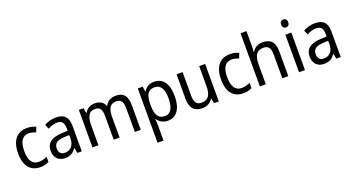

<svg xmlns="http://www.w3.org/2000/svg" viewBox="-57 -1549 4752 2577"><g transform="rotate(-20 2319.0 -260.0)"><path d="M271 10C321 10 362 0 395 -19V-93C360 -76 321 -64 274 -64C184 -64 139 -134 139 -266C139 -401 184 -471 277 -471C308 -471 347 -460 376 -448L403 -519C372 -535 325 -546 276 -546C140 -546 51 -455 51 -265C51 -78 137 10 271 10Z M692 -546C628 -546 569 -528 524 -502L551 -438C593 -460 637 -476 684 -476C747 -476 780 -443 780 -357V-324L700 -321C548 -316 473 -256 473 -149C473 -49 532 10 624 10C701 10 743 -17 783 -75H786L801 0H864V-364C864 -486 811 -546 692 -546ZM712 -260 780 -263V-213C780 -111 724 -59 647 -59C595 -59 561 -87 561 -149C561 -218 601 -256 712 -260Z M1546 -546C1480 -546 1425 -518 1393 -458H1388C1367 -515 1319 -546 1244 -546C1184 -546 1131 -519 1102 -463H1097L1085 -536H1017V0H1102V-279C1102 -400 1130 -473 1225 -473C1289 -473 1320 -433 1320 -346V0H1404V-296C1404 -411 1439 -473 1528 -473C1591 -473 1622 -432 1622 -345V0H1707V-353C1707 -487 1654 -546 1546 -546Z M2093 -546C2020 -546 1975 -514 1944 -463H1940L1928 -536H1859V240H1944V13C1944 -11 1941 -45 1939 -69H1944C1973 -24 2022 10 2094 10C2214 10 2290 -88 2290 -269C2290 -454 2214 -546 2093 -546ZM2076 -474C2163 -474 2202 -398 2202 -269C2202 -142 2162 -62 2078 -62C1979 -62 1944 -132 1944 -268V-286C1945 -413 1982 -474 2076 -474Z M2821 -536H2736V-255C2736 -129 2701 -63 2599 -63C2531 -63 2499 -106 2499 -195V-536H2413V-186C2413 -56 2468 10 2585 10C2647 10 2705 -16 2735 -71H2740L2752 0H2821Z M3170 10C3220 10 3261 0 3294 -19V-93C3259 -76 3220 -64 3173 -64C3083 -64 3038 -134 3038 -266C3038 -401 3083 -471 3176 -471C3207 -471 3246 -460 3275 -448L3302 -519C3271 -535 3224 -546 3175 -546C3039 -546 2950 -455 2950 -265C2950 -78 3036 10 3170 10Z M3493 -540V-760H3408V0H3493V-278C3493 -406 3527 -473 3628 -473C3698 -473 3729 -432 3729 -345V0H3814V-355C3814 -485 3758 -546 3642 -546C3580 -546 3523 -517 3494 -463H3488C3491 -485 3493 -513 3493 -540Z M4011 -738C3981 -738 3960 -720 3960 -681C3960 -644 3981 -625 4011 -625C4039 -625 4060 -644 4060 -681C4060 -719 4039 -738 4011 -738ZM4052 -536H3967V0H4052Z M4391 -546C4327 -546 4268 -528 4223 -502L4250 -438C4292 -460 4336 -476 4383 -476C4446 -476 4479 -443 4479 -357V-324L4399 -321C4247 -316 4172 -256 4172 -149C4172 -49 4231 10 4323 10C4400 10 4442 -17 4482 -75H4485L4500 0H4563V-364C4563 -486 4510 -546 4391 -546ZM4411 -260 4479 -263V-213C4479 -111 4423 -59 4346 -59C4294 -59 4260 -87 4260 -149C4260 -218 4300 -256 4411 -260Z"/></g></svg>

Font: Noto Sans Sinhala UI SemiCondensed
Style: Regular
Weight: 400
Width: 4
Designer: Jelle Bosma - Monotype Design Team
Foundry: Monotype Imaging Inc.
Version: Version 2.006